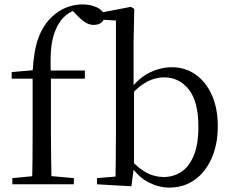

<svg xmlns="http://www.w3.org/2000/svg" viewBox="-20 -836 1056 871"><path d="M36 0V-28L152 -39H192L315 -28V0ZM125 0Q127 -57 127.5 -114.5Q128 -172 128 -229V-479H33V-509L158 -520L128 -505V-511Q133 -606 154.5 -664.5Q176 -723 216 -760Q247 -789 282 -802.5Q317 -816 354 -816Q390 -816 418.5 -803Q447 -790 455 -764Q454 -746 441 -734.5Q428 -723 405 -723Q386 -723 368.5 -733.5Q351 -744 330 -766L303 -794V-803H344V-795Q316 -792 291 -775.5Q266 -759 250 -734Q234 -709 224 -678Q214 -647 211 -602.5Q208 -558 211 -493V-229Q211 -172 212 -114.5Q213 -57 214 0ZM170 -479V-516H365V-479Z M420 0V-28L504 -35Q505 -64 505 -98Q505 -132 505.5 -166.5Q506 -201 506 -229V-743L418 -748V-775L574 -805L589 -796L586 -641V-437L588 -427V-81V-80L576 9ZM748 15Q702 15 655.5 -8Q609 -31 571 -86H560L573 -111Q612 -69 647.5 -51Q683 -33 723 -33Q765 -33 800.5 -55Q836 -77 858 -128Q880 -179 880 -262Q880 -375 836.5 -430Q793 -485 725 -485Q702 -485 676.5 -477.5Q651 -470 624 -451Q597 -432 564 -395L553 -424H566Q607 -481 657.5 -506Q708 -531 759 -531Q820 -531 867 -498Q914 -465 941 -405Q968 -345 968 -263Q968 -182 940.5 -119Q913 -56 863.5 -20.5Q814 15 748 15Z"/></svg>

Font: Noto Serif JP
Style: Regular
Weight: 400
Designer: Ryoko NISHIZUKA  (kana & ideographs); Frank Grießhammer (Latin, Greek & Cyrillic); Wenlong ZHANG  (bopomofo); Sandoll Co
Foundry: Adobe
Version: Version 2.003-H1;hotconv 1.1.1;makeotfexe 2.6.0